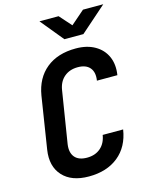

<svg xmlns="http://www.w3.org/2000/svg" viewBox="-138 -1037 883 1133"><g transform="rotate(-15 303.0 -470.0)"><path d="M262 10Q156 10 102.5 -49Q49 -108 64 -206L114 -524Q131 -627 200.5 -683.5Q270 -740 381 -740Q449 -740 497 -712.5Q545 -685 566.5 -636.5Q588 -588 578 -524H453Q461 -574 437.5 -602Q414 -630 364 -630Q314 -630 281 -602Q248 -574 240 -524L189 -206Q182 -156 205.5 -128Q229 -100 280 -100Q330 -100 362.5 -128Q395 -156 403 -206H528Q512 -103 442 -46.5Q372 10 262 10ZM331 -810 216 -950H333L398 -877L482 -950H606L447 -810Z"/></g></svg>

Font: JetBrains Mono NL
Style: Bold Italic
Weight: 700
Italic angle: -9°
Designer: Philipp Nurullin, Konstantin Bulenkov
Foundry: JetBrains
Version: Version 2.304; ttfautohint (v1.8.4.7-5d5b)